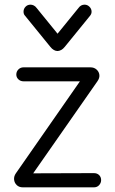

<svg xmlns="http://www.w3.org/2000/svg" viewBox="-20 -804 494 824"><path d="M78 0Q62 0 52 -9.5Q42 -19 40.5 -33Q39 -47 48 -60L346 -488L368 -455H81Q68 -455 59 -463.5Q50 -472 50 -484Q50 -497 59 -506Q68 -515 81 -515H368Q384 -515 394.5 -505.5Q405 -496 406.5 -482.5Q408 -469 398 -455L100 -28L78 -60L383 -61Q397 -61 405.5 -52.5Q414 -44 414 -31Q414 -19 405.5 -9.5Q397 0 383 0ZM111 -784Q118 -784 125 -780.5Q132 -777 137 -770L246 -636H208L317 -770Q322 -777 328.5 -780.5Q335 -784 343 -784Q355 -784 364 -775Q373 -766 373 -754Q373 -749 371.5 -745Q370 -741 367 -737L258 -603Q251 -594 242.5 -589.5Q234 -585 227 -585Q219 -585 211 -589.5Q203 -594 196 -603L87 -737Q84 -740 82.5 -744.5Q81 -749 81 -754Q81 -766 89.5 -775Q98 -784 111 -784Z"/></svg>

Font: National Park Light
Style: Regular
Weight: 300
Designer: Andrea Herstowski, Ben Hoepner
Version: Version 1.009